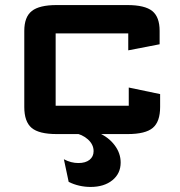

<svg xmlns="http://www.w3.org/2000/svg" viewBox="-20 -525 710 759"><path d="M76 -102V-403Q76 -458 105.8 -481.5Q135.5 -505 204 -505H483Q552.5 -505 581.8 -481.5Q611 -458 611 -403V-350L487 -326V-393Q487 -393 487 -393Q487 -393 487 -393H200Q200 -393 200 -393Q200 -393 200 -393V-107Q200 -107 200 -107Q200 -107 200 -107H489Q489 -107 489 -107Q489 -107 489 -107V-179L613 -153V-102Q613 -44 584 -19.5Q555 5 485 5H204Q134 5 105 -19.5Q76 -44 76 -102ZM271 0H369Q409 17 433 48.8Q457 80.5 457 117.5Q457 161 424.2 187.5Q391.5 214 338 214Q315.5 214 293.5 209Q271.5 204 251.5 194L232.5 104.5Q246.5 112 261 115.8Q275.5 119.5 290 119.5Q318 119.5 334 106.8Q350 94 350 72.5Q350 46.5 327.8 26.2Q305.5 6 271 0Z"/></svg>

Font: Science Gothic
Style: Regular
Weight: 400
Designer: Thomas Phinney, Vassil Kateliev, Brandon Buerkle
Foundry: Font Detective LLC
Version: Version 1.018